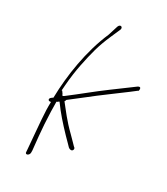

<svg xmlns="http://www.w3.org/2000/svg" viewBox="-217 -836 945 1085"><g transform="rotate(30 256.0 -294.0)"><path d="M205 -664C142 -519 116 -346 113 -203V-200C105 -195 90 -186 96 -175C99 -171 105 -170 113 -172C112 -155 113 -137 113 -119C116 -44 128 68 132 127L133 141C132 162 158 153 159 133V119C158 109 155 79 150 31C145 -17 142 -69 140 -126L139 -189L143 -190L153 -198L156 -195C191 -146 232 -100 280 -50C308 -21 324 -6 329 0C335 5 346 11 355 4C360 -1 361 -9 357 -14L350 -20C346 -25 330 -40 301 -70C272 -98 249 -124 230 -147C210 -173 193 -192 179 -211L177 -215C182 -220 182 -221 182 -225C206 -243 237 -267 271 -294C328 -340 416 -403 471 -445L506 -472C509 -473 511 -474 511 -476C514 -487 511 -496 505 -496C501 -496 496 -494 492 -491L457 -465C433 -447 402 -424 365 -397C297 -347 228 -289 167 -243C162 -239 159 -237 153 -234C149 -237 149 -239 146 -245L136 -259H132L133 -264C134 -274 134 -283 135 -292C139 -345 146 -393 154 -433C173 -525 186 -579 221 -659L249 -723C255 -741 234 -751 225 -728ZM167 -243H168ZM124 127Z"/></g></svg>

Font: Stray Cat
Style: LtObl
Weight: 300
Version: Version 1.0